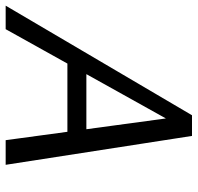

<svg xmlns="http://www.w3.org/2000/svg" viewBox="-35 -668 698 678"><g transform="rotate(90 314.0 -329.0)"><path d="M470 0 387 -612H419L78 0H-5L382 -658H455L557 0ZM153 -218 190 -285H464L483 -218Z"/></g></svg>

Font: Ysabeau Office Medium
Style: Italic
Weight: 500
Italic angle: -12°
Designer: Christian Thalmann (Catharsis Fonts)
Version: Version 2.001;gftools[0.9.30]; featfreeze: tnum,lnum,ss02